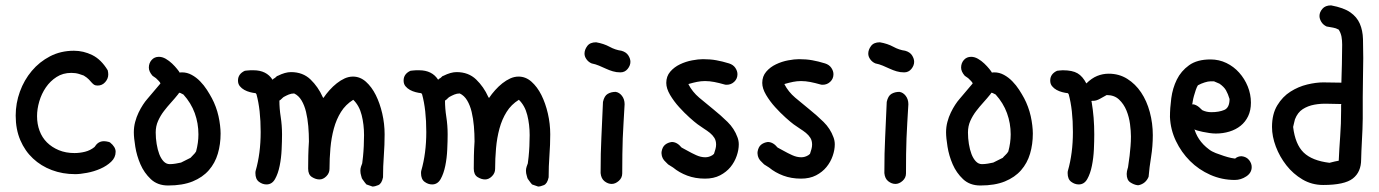

<svg xmlns="http://www.w3.org/2000/svg" viewBox="-20 -642 5106 711"><path d="M378.9 -381.8Q379.9 -377 380.4 -373.5Q380.9 -370.1 380.9 -366.2Q380.9 -350.6 369.6 -337.9Q358.4 -325.2 341.8 -325.2Q333 -325.2 328.6 -328.1Q324.2 -331.1 319.8 -335.9Q315.4 -340.8 309.1 -347.7Q302.7 -354.5 290 -362.3L272.5 -368.2Q259.8 -372.1 244.1 -372.1Q212.9 -372.1 189.5 -356.9Q166 -341.8 149.9 -318.4Q133.8 -294.9 125.5 -266.6Q117.2 -238.3 117.2 -211.9Q117.2 -182.6 126.5 -157.7Q135.7 -132.8 153.8 -114.7Q171.9 -96.7 197.8 -85.9Q223.6 -75.2 255.9 -75.2Q275.4 -75.2 294.9 -80.1Q314.5 -85 330.1 -97.7L333 -101.6Q344.7 -119.1 365.2 -119.1Q373 -119.1 383.8 -116.2L387.7 -114.3Q408.2 -97.7 408.2 -80.1Q408.2 -58.6 391.6 -43Q375 -27.3 351.6 -17.1Q328.1 -6.8 302.2 -2Q276.4 2.9 258.8 2.9Q211.9 2.9 171.9 -12.2Q131.8 -27.3 102.1 -55.2Q72.3 -83 55.2 -123Q38.1 -163.1 38.1 -213.9Q38.1 -259.8 53.7 -302.7Q69.3 -345.7 97.7 -379.4Q126 -413.1 165.5 -433.6Q205.1 -454.1 253.9 -454.1Q289.1 -454.1 321.8 -438Q354.5 -421.9 378.9 -381.8Z M544.9 -361.3Q531.2 -377 531.2 -391.6Q531.2 -408.2 541.5 -419.9Q551.8 -431.6 568.4 -431.6Q581.1 -431.6 593.8 -424.3Q606.4 -417 617.2 -406.7Q627.9 -396.5 635.7 -386.7Q643.6 -377 645.5 -373Q647.5 -374 654.3 -374Q672.9 -374 689.9 -364.7Q707 -355.5 721.2 -340.8Q735.4 -326.2 746.1 -309.6Q756.8 -293 764.6 -278.3Q772.5 -263.7 778.8 -246.6Q785.2 -229.5 789.1 -211.9Q793 -194.3 794.9 -177.7Q796.9 -161.1 796.9 -147.5Q796.9 -107.4 786.6 -72.8Q776.4 -38.1 753.4 -11.7Q730.5 14.6 693.4 29.8Q656.2 44.9 602.5 44.9Q563.5 44.9 538.6 21.5Q513.7 -2 500 -33.7Q486.3 -65.4 481 -98.6Q475.6 -131.8 475.6 -152.3Q475.6 -171.9 480.5 -190.4Q485.4 -209 493.2 -225.1Q501 -241.2 509.3 -253.9Q517.6 -266.6 525.4 -275.4L574.2 -333Q573.2 -336.9 567.9 -342.3Q562.5 -347.7 557.6 -352.5ZM643.6 -298.8 639.6 -293Q627.9 -278.3 613.8 -262.7Q599.6 -247.1 586.9 -230.5Q574.2 -213.9 565.4 -194.3Q556.6 -174.8 556.6 -151.4Q556.6 -129.9 560.1 -108.9Q563.5 -87.9 569.8 -71.3Q576.2 -54.7 585.9 -44.4Q595.7 -34.2 608.4 -34.2Q619.1 -34.2 630.4 -36.1Q641.6 -38.1 650.4 -40L685.5 -57.6Q688.5 -61.5 695.3 -67.9Q702.1 -74.2 706.1 -81.1Q714.8 -113.3 714.8 -144.5Q714.8 -185.5 701.2 -223.1Q687.5 -260.7 659.2 -292L647.5 -297.9H646.5Q644.5 -297.9 643.6 -298.8Z M886.7 -379.9Q890.6 -380.9 895.5 -380.9Q900.4 -380.9 907.2 -381.8H908.2H918.9Q966.8 -381.8 989.3 -346.7L993.2 -350.6Q997.1 -351.6 1005.9 -360.4L1008.8 -361.3Q1036.1 -375 1057.6 -375Q1101.6 -375 1129.9 -347.7Q1158.2 -320.3 1174.8 -283.2Q1174.8 -282.2 1176.8 -280.3L1177.7 -279.3Q1187.5 -293.9 1200.2 -308.1Q1212.9 -322.3 1227.1 -333.5Q1241.2 -344.7 1256.3 -351.6Q1271.5 -358.4 1287.1 -358.4Q1313.5 -358.4 1335 -339.4Q1356.4 -320.3 1371.6 -290Q1386.7 -259.8 1395.5 -221.7Q1404.3 -183.6 1404.3 -144.5Q1404.3 -105.5 1401.4 -65.9Q1398.4 -26.4 1398.4 14.6Q1393.6 38.1 1380.9 43.5Q1368.2 48.8 1359.4 48.8L1336.9 41Q1333 37.1 1321.3 20.5V19.5Q1320.3 19.5 1320.3 18.6Q1320.3 17.6 1319.8 17.6Q1319.3 17.6 1319.3 15.6L1317.4 8.8Q1314.5 0 1314.5 -9.8Q1314.5 -17.6 1316.9 -24.9Q1319.3 -32.2 1321.3 -37.1L1324.2 -61.5Q1326.2 -81.1 1327.1 -101.1Q1328.1 -121.1 1328.1 -141.6Q1328.1 -180.7 1319.3 -215.8Q1310.5 -251 1288.1 -272.5Q1259.8 -254.9 1242.7 -227.5Q1225.6 -200.2 1216.3 -166Q1207 -131.8 1203.6 -93.3Q1200.2 -54.7 1200.2 -16.6Q1200.2 -1 1188.5 10.7Q1176.8 22.5 1163.1 22.5Q1149.4 22.5 1135.3 13.7Q1121.1 4.9 1121.1 -17.6Q1121.1 -41 1121.6 -65.4Q1122.1 -89.8 1124 -118.2Q1124 -146.5 1121.6 -174.8Q1119.1 -203.1 1113.3 -227.5Q1107.4 -252 1096.7 -270Q1085.9 -288.1 1069.3 -295.9Q1058.6 -295.9 1049.3 -292Q1040 -288.1 1031.2 -283.2L1028.3 -281.2Q1017.6 -270.5 1014.6 -269.5Q1014.6 -240.2 1019.5 -209Q1024.4 -177.7 1024.4 -144.5Q1024.4 -120.1 1022.9 -88.4Q1021.5 -56.6 1015.6 -27.8Q1009.8 1 998.5 21Q987.3 41 966.8 41Q952.1 41 939 31.2Q925.8 21.5 925.8 -1Q925.8 -6.8 926.8 -9.8Q945.3 -74.2 945.3 -153.3Q945.3 -236.3 929.7 -293L926.8 -296.9Q917 -297.9 905.8 -300.8Q894.5 -303.7 884.8 -309.1Q875 -314.5 868.2 -322.8Q861.3 -331.1 861.3 -343.8Q861.3 -368.2 886.7 -379.9Z M1500 -379.9Q1503.9 -380.9 1508.8 -380.9Q1513.7 -380.9 1520.5 -381.8H1521.5H1532.2Q1580.1 -381.8 1602.5 -346.7L1606.4 -350.6Q1610.4 -351.6 1619.1 -360.4L1622.1 -361.3Q1649.4 -375 1670.9 -375Q1714.8 -375 1743.2 -347.7Q1771.5 -320.3 1788.1 -283.2Q1788.1 -282.2 1790 -280.3L1791 -279.3Q1800.8 -293.9 1813.5 -308.1Q1826.2 -322.3 1840.3 -333.5Q1854.5 -344.7 1869.6 -351.6Q1884.8 -358.4 1900.4 -358.4Q1926.8 -358.4 1948.2 -339.4Q1969.7 -320.3 1984.9 -290Q2000 -259.8 2008.8 -221.7Q2017.6 -183.6 2017.6 -144.5Q2017.6 -105.5 2014.6 -65.9Q2011.7 -26.4 2011.7 14.6Q2006.8 38.1 1994.1 43.5Q1981.4 48.8 1972.7 48.8L1950.2 41Q1946.3 37.1 1934.6 20.5V19.5Q1933.6 19.5 1933.6 18.6Q1933.6 17.6 1933.1 17.6Q1932.6 17.6 1932.6 15.6L1930.7 8.8Q1927.7 0 1927.7 -9.8Q1927.7 -17.6 1930.2 -24.9Q1932.6 -32.2 1934.6 -37.1L1937.5 -61.5Q1939.5 -81.1 1940.4 -101.1Q1941.4 -121.1 1941.4 -141.6Q1941.4 -180.7 1932.6 -215.8Q1923.8 -251 1901.4 -272.5Q1873 -254.9 1856 -227.5Q1838.9 -200.2 1829.6 -166Q1820.3 -131.8 1816.9 -93.3Q1813.5 -54.7 1813.5 -16.6Q1813.5 -1 1801.8 10.7Q1790 22.5 1776.4 22.5Q1762.7 22.5 1748.5 13.7Q1734.4 4.9 1734.4 -17.6Q1734.4 -41 1734.9 -65.4Q1735.4 -89.8 1737.3 -118.2Q1737.3 -146.5 1734.9 -174.8Q1732.4 -203.1 1726.6 -227.5Q1720.7 -252 1710 -270Q1699.2 -288.1 1682.6 -295.9Q1671.9 -295.9 1662.6 -292Q1653.3 -288.1 1644.5 -283.2L1641.6 -281.2Q1630.9 -270.5 1627.9 -269.5Q1627.9 -240.2 1632.8 -209Q1637.7 -177.7 1637.7 -144.5Q1637.7 -120.1 1636.2 -88.4Q1634.8 -56.6 1628.9 -27.8Q1623 1 1611.8 21Q1600.6 41 1580.1 41Q1565.4 41 1552.2 31.2Q1539.1 21.5 1539.1 -1Q1539.1 -6.8 1540 -9.8Q1558.6 -74.2 1558.6 -153.3Q1558.6 -236.3 1543 -293L1540 -296.9Q1530.3 -297.9 1519 -300.8Q1507.8 -303.7 1498 -309.1Q1488.3 -314.5 1481.4 -322.8Q1474.6 -331.1 1474.6 -343.8Q1474.6 -368.2 1500 -379.9Z M2212.9 -264.6Q2217.8 -287.1 2230.5 -294.4Q2243.2 -301.8 2259.8 -301.8Q2273.4 -299.8 2283.2 -287.1Q2293 -274.4 2293 -255.9Q2291 -217.8 2289.1 -188Q2287.1 -158.2 2286.1 -129.9Q2285.2 -101.6 2284.7 -70.8Q2284.2 -40 2284.2 0Q2284.2 16.6 2271.5 27.8Q2258.8 39.1 2245.1 39.1Q2231.4 39.1 2218.8 29.3Q2206.1 19.5 2204.1 -1Q2204.1 -78.1 2207 -132.8ZM2170.9 -407.2Q2159.2 -412.1 2151.9 -422.4Q2144.5 -432.6 2144.5 -443.4Q2144.5 -458 2154.8 -471.7Q2165 -485.4 2187.5 -485.4Q2215.8 -480.5 2237.3 -468.8Q2258.8 -457 2281.2 -454.1Q2298.8 -449.2 2306.6 -437Q2314.5 -424.8 2314.5 -413.1Q2314.5 -399.4 2304.2 -386.7Q2293.9 -374 2277.3 -374Q2262.7 -374 2249.5 -377.9Q2236.3 -381.8 2223.6 -387.7Q2210.9 -393.6 2198.2 -398.9Q2185.5 -404.3 2170.9 -407.2Z M2679.7 -407.2Q2695.3 -402.3 2703.1 -390.6Q2710.9 -378.9 2710.9 -367.2Q2710.9 -350.6 2699.2 -339.4Q2687.5 -328.1 2670.9 -328.1Q2666 -328.1 2663.1 -329.1Q2642.6 -335 2625 -338.4Q2607.4 -341.8 2590.8 -341.8Q2576.2 -341.8 2561.5 -338.9Q2546.9 -335.9 2530.3 -331.1L2529.3 -330.1Q2543.9 -301.8 2569.3 -280.3Q2594.7 -258.8 2622.1 -236.8Q2649.4 -214.8 2674.3 -190.4Q2699.2 -166 2710.9 -133.8Q2715.8 -121.1 2715.8 -107.4Q2715.8 -86.9 2708 -64.5Q2700.2 -42 2685.1 -23.4Q2669.9 -4.9 2646.5 7.3Q2623 19.5 2590.8 19.5Q2554.7 19.5 2524.9 8.3Q2495.1 -2.9 2472.7 -21.5L2454.1 -33.2L2445.3 -42Q2430.7 -54.7 2429.7 -73.2V-79.1Q2432.6 -97.7 2442.9 -106Q2453.1 -114.3 2467.8 -116.2Q2487.3 -116.2 2503.9 -95.7L2527.3 -83Q2541 -75.2 2558.1 -67.4Q2575.2 -59.6 2591.8 -59.6Q2605.5 -59.6 2618.2 -67.4L2624 -72.3Q2627 -81.1 2629.4 -89.8Q2631.8 -98.6 2631.8 -106.4Q2631.8 -121.1 2625.5 -131.3Q2619.1 -141.6 2608.9 -149.9Q2598.6 -158.2 2586.9 -165.5Q2575.2 -172.9 2563.5 -181.6Q2552.7 -189.5 2533.7 -206.5Q2514.6 -223.6 2495.1 -245.1Q2475.6 -266.6 2461.4 -290.5Q2447.3 -314.5 2447.3 -335Q2447.3 -359.4 2461.9 -376.5Q2476.6 -393.6 2498 -403.8Q2519.5 -414.1 2543 -418.5Q2566.4 -422.9 2583 -422.9Q2610.4 -422.9 2632.3 -418.9Q2654.3 -415 2679.7 -407.2Z M3035.2 -407.2Q3050.8 -402.3 3058.6 -390.6Q3066.4 -378.9 3066.4 -367.2Q3066.4 -350.6 3054.7 -339.4Q3043 -328.1 3026.4 -328.1Q3021.5 -328.1 3018.6 -329.1Q2998 -335 2980.5 -338.4Q2962.9 -341.8 2946.3 -341.8Q2931.6 -341.8 2917 -338.9Q2902.3 -335.9 2885.7 -331.1L2884.8 -330.1Q2899.4 -301.8 2924.8 -280.3Q2950.2 -258.8 2977.5 -236.8Q3004.9 -214.8 3029.8 -190.4Q3054.7 -166 3066.4 -133.8Q3071.3 -121.1 3071.3 -107.4Q3071.3 -86.9 3063.5 -64.5Q3055.7 -42 3040.5 -23.4Q3025.4 -4.9 3002 7.3Q2978.5 19.5 2946.3 19.5Q2910.2 19.5 2880.4 8.3Q2850.6 -2.9 2828.1 -21.5L2809.6 -33.2L2800.8 -42Q2786.1 -54.7 2785.2 -73.2V-79.1Q2788.1 -97.7 2798.3 -106Q2808.6 -114.3 2823.2 -116.2Q2842.8 -116.2 2859.4 -95.7L2882.8 -83Q2896.5 -75.2 2913.6 -67.4Q2930.7 -59.6 2947.3 -59.6Q2960.9 -59.6 2973.6 -67.4L2979.5 -72.3Q2982.4 -81.1 2984.9 -89.8Q2987.3 -98.6 2987.3 -106.4Q2987.3 -121.1 2981 -131.3Q2974.6 -141.6 2964.4 -149.9Q2954.1 -158.2 2942.4 -165.5Q2930.7 -172.9 2918.9 -181.6Q2908.2 -189.5 2889.2 -206.5Q2870.1 -223.6 2850.6 -245.1Q2831.1 -266.6 2816.9 -290.5Q2802.7 -314.5 2802.7 -335Q2802.7 -359.4 2817.4 -376.5Q2832 -393.6 2853.5 -403.8Q2875 -414.1 2898.4 -418.5Q2921.9 -422.9 2938.5 -422.9Q2965.8 -422.9 2987.8 -418.9Q3009.8 -415 3035.2 -407.2Z M3263.7 -264.6Q3268.6 -287.1 3281.2 -294.4Q3293.9 -301.8 3310.5 -301.8Q3324.2 -299.8 3334 -287.1Q3343.8 -274.4 3343.8 -255.9Q3341.8 -217.8 3339.8 -188Q3337.9 -158.2 3336.9 -129.9Q3335.9 -101.6 3335.4 -70.8Q3335 -40 3335 0Q3335 16.6 3322.3 27.8Q3309.6 39.1 3295.9 39.1Q3282.2 39.1 3269.5 29.3Q3256.8 19.5 3254.9 -1Q3254.9 -78.1 3257.8 -132.8ZM3221.7 -407.2Q3210 -412.1 3202.6 -422.4Q3195.3 -432.6 3195.3 -443.4Q3195.3 -458 3205.6 -471.7Q3215.8 -485.4 3238.3 -485.4Q3266.6 -480.5 3288.1 -468.8Q3309.6 -457 3332 -454.1Q3349.6 -449.2 3357.4 -437Q3365.2 -424.8 3365.2 -413.1Q3365.2 -399.4 3355 -386.7Q3344.7 -374 3328.1 -374Q3313.5 -374 3300.3 -377.9Q3287.1 -381.8 3274.4 -387.7Q3261.7 -393.6 3249 -398.9Q3236.3 -404.3 3221.7 -407.2Z M3552.7 -361.3Q3539.1 -377 3539.1 -391.6Q3539.1 -408.2 3549.3 -419.9Q3559.6 -431.6 3576.2 -431.6Q3588.9 -431.6 3601.6 -424.3Q3614.3 -417 3625 -406.7Q3635.7 -396.5 3643.6 -386.7Q3651.4 -377 3653.3 -373Q3655.3 -374 3662.1 -374Q3680.7 -374 3697.8 -364.7Q3714.8 -355.5 3729 -340.8Q3743.2 -326.2 3753.9 -309.6Q3764.6 -293 3772.5 -278.3Q3780.3 -263.7 3786.6 -246.6Q3793 -229.5 3796.9 -211.9Q3800.8 -194.3 3802.7 -177.7Q3804.7 -161.1 3804.7 -147.5Q3804.7 -107.4 3794.4 -72.8Q3784.2 -38.1 3761.2 -11.7Q3738.3 14.6 3701.2 29.8Q3664.1 44.9 3610.4 44.9Q3571.3 44.9 3546.4 21.5Q3521.5 -2 3507.8 -33.7Q3494.1 -65.4 3488.8 -98.6Q3483.4 -131.8 3483.4 -152.3Q3483.4 -171.9 3488.3 -190.4Q3493.2 -209 3501 -225.1Q3508.8 -241.2 3517.1 -253.9Q3525.4 -266.6 3533.2 -275.4L3582 -333Q3581.1 -336.9 3575.7 -342.3Q3570.3 -347.7 3565.4 -352.5ZM3651.4 -298.8 3647.5 -293Q3635.7 -278.3 3621.6 -262.7Q3607.4 -247.1 3594.7 -230.5Q3582 -213.9 3573.2 -194.3Q3564.5 -174.8 3564.5 -151.4Q3564.5 -129.9 3567.9 -108.9Q3571.3 -87.9 3577.6 -71.3Q3584 -54.7 3593.8 -44.4Q3603.5 -34.2 3616.2 -34.2Q3627 -34.2 3638.2 -36.1Q3649.4 -38.1 3658.2 -40L3693.4 -57.6Q3696.3 -61.5 3703.1 -67.9Q3710 -74.2 3713.9 -81.1Q3722.7 -113.3 3722.7 -144.5Q3722.7 -185.5 3709 -223.1Q3695.3 -260.7 3667 -292L3655.3 -297.9H3654.3Q3652.3 -297.9 3651.4 -298.8Z M3894.5 -379.9Q3898.4 -380.9 3903.3 -380.9Q3908.2 -380.9 3915 -381.8H3916Q3951.2 -381.8 3970.2 -370.6Q3989.3 -359.4 4002.9 -333Q4022.5 -352.5 4043 -360.8Q4063.5 -369.1 4085.9 -369.1Q4124 -369.1 4154.3 -350.1Q4184.6 -331.1 4205.6 -299.8Q4226.6 -268.6 4237.8 -227.1Q4249 -185.5 4249 -141.6Q4249 -100.6 4242.7 -61.5Q4236.3 -22.5 4233.4 12.7Q4222.7 38.1 4196.3 43.9H4192.4Q4178.7 42 4165.5 33.2Q4152.3 24.4 4152.3 2L4153.3 -7.8Q4154.3 -12.7 4155.3 -16.1Q4156.2 -19.5 4157.2 -22.5L4163.1 -65.4Q4165 -83 4166.5 -100.6Q4168 -118.2 4168 -136.7Q4168 -156.2 4164.6 -182.6Q4161.1 -209 4151.4 -232.9Q4141.6 -256.8 4124 -273.4Q4106.4 -290 4078.1 -290Q4067.4 -284.2 4053.7 -276.4Q4040 -268.6 4028.3 -268.6H4024.4Q4021.5 -268.6 4021.5 -266.6Q4021.5 -265.6 4022 -265.6Q4022.5 -265.6 4022.5 -264.6Q4027.3 -236.3 4029.8 -206.1Q4032.2 -175.8 4032.2 -144.5Q4032.2 -120.1 4030.8 -88.4Q4029.3 -56.6 4023.4 -27.8Q4017.6 1 4006.3 21Q3995.1 41 3974.6 41Q3960 41 3946.8 31.2Q3933.6 21.5 3933.6 -1Q3933.6 -6.8 3934.6 -9.8Q3953.1 -74.2 3953.1 -153.3Q3953.1 -236.3 3937.5 -293L3934.6 -296.9Q3924.8 -297.9 3913.6 -300.8Q3902.3 -303.7 3892.6 -309.1Q3882.8 -314.5 3876 -322.8Q3869.1 -331.1 3869.1 -343.8Q3869.1 -368.2 3894.5 -379.9Z M4395.5 -257.8Q4393.6 -256.8 4393.6 -255.9H4395.5Q4402.3 -255.9 4409.2 -252.4Q4416 -249 4420.9 -244.6Q4425.8 -240.2 4429.2 -236.8Q4432.6 -233.4 4433.6 -233.4Q4448.2 -226.6 4465.8 -226.6Q4494.1 -226.6 4513.7 -234.9Q4533.2 -243.2 4533.2 -275.4Q4527.3 -294.9 4520 -307.6Q4512.7 -320.3 4496.1 -332L4475.6 -340.8H4461.9Q4454.1 -340.8 4441.4 -336.9Q4428.7 -333 4416 -326.2Q4412.1 -320.3 4408.2 -309.1Q4404.3 -297.9 4401.4 -287.1Q4398.4 -276.4 4397 -267.6Q4395.5 -258.8 4395.5 -257.8ZM4403.3 -163.1 4400.4 -173.8Q4412.1 -122.1 4457 -88.9Q4466.8 -81.1 4481.9 -75.2Q4497.1 -69.3 4512.2 -64.5Q4527.3 -59.6 4539.1 -57.1Q4550.8 -54.7 4553.7 -54.7Q4563.5 -63.5 4578.1 -63.5Q4595.7 -61.5 4605.5 -49.3Q4615.2 -37.1 4615.2 -23.4Q4615.2 -2 4595.2 11.2Q4575.2 24.4 4552.7 24.4Q4504.9 24.4 4461.9 5.4Q4418.9 -13.7 4386.7 -45.9Q4354.5 -78.1 4334.5 -120.1Q4314.5 -162.1 4312.5 -209Q4312.5 -241.2 4317.4 -278.3Q4322.3 -315.4 4337.9 -347.2Q4353.5 -378.9 4383.3 -400.4Q4413.1 -421.9 4462.9 -421.9Q4494.1 -421.9 4521.5 -408.7Q4548.8 -395.5 4568.8 -373Q4588.9 -350.6 4600.6 -321.8Q4612.3 -293 4612.3 -261.7Q4612.3 -233.4 4602.1 -211.9Q4591.8 -190.4 4574.2 -176.3Q4556.6 -162.1 4532.7 -154.8Q4508.8 -147.5 4482.4 -147.5Q4471.7 -147.5 4458.5 -149.4Q4445.3 -151.4 4433.6 -153.8Q4421.9 -156.2 4413.6 -158.7Q4405.3 -161.1 4403.3 -163.1Z M4892.6 -543.9Q4879.9 -549.8 4873 -561Q4866.2 -572.3 4866.2 -583Q4866.2 -596.7 4877 -609.4Q4887.7 -622.1 4909.2 -622.1Q4956.1 -613.3 4980.5 -596.2Q5004.9 -579.1 5015.6 -554.2Q5026.4 -529.3 5027.3 -497.1Q5028.3 -464.8 5028.3 -426.8Q5028.3 -390.6 5027.3 -355.5Q5026.4 -320.3 5026.4 -283.2V-203.1Q5026.4 -184.6 5025.4 -163.6Q5024.4 -142.6 5023.4 -122.1Q5022.5 -101.6 5021.5 -83Q5020.5 -64.5 5020.5 -51.8Q5020.5 -4.9 4989.7 19Q4959 43 4879.9 43Q4837.9 43 4803.2 22.5Q4768.6 2 4743.7 -29.8Q4718.8 -61.5 4704.6 -99.1Q4690.4 -136.7 4690.4 -171.9Q4690.4 -219.7 4710 -252Q4729.5 -284.2 4758.8 -302.7Q4788.1 -321.3 4820.8 -329.1Q4853.5 -336.9 4879.9 -336.9Q4896.5 -336.9 4913.1 -336.4Q4929.7 -335.9 4947.3 -335.9Q4948.2 -368.2 4949.2 -404.8Q4950.2 -441.4 4950.2 -476.6Q4950.2 -492.2 4947.8 -505.9Q4945.3 -519.5 4937.5 -532.2Q4926.8 -538.1 4917 -539.6Q4907.2 -541 4892.6 -543.9ZM4946.3 -253.9Q4947.3 -255.9 4947.3 -255.9Q4946.3 -256.8 4946.3 -256.8Q4922.9 -256.8 4897 -257.8Q4871.1 -258.8 4847.2 -254.4Q4823.2 -250 4804.2 -237.8Q4785.2 -225.6 4775.4 -200.2Q4773.4 -194.3 4772 -186.5Q4770.5 -178.7 4768.6 -171.9Q4776.4 -107.4 4807.6 -77.1Q4838.9 -46.9 4903.3 -39.1Q4913.1 -42 4922.4 -43.9Q4931.6 -45.9 4937.5 -46.9Q4939.5 -91.8 4942.9 -137.7Q4946.3 -183.6 4946.3 -232.4Z"/></svg>

Font: Single Day
Style: Regular
Weight: 400
Designer: DXKorea
Foundry: DXKorea
Version: Version 1.00